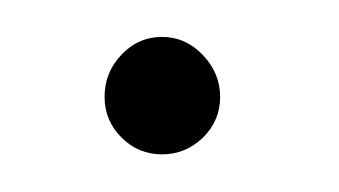

<svg xmlns="http://www.w3.org/2000/svg" viewBox="-20 -74 182 103"><path d="M36.1 -22Q36.1 -35.2 45.2 -44.7Q54.2 -54.2 66.9 -54.2Q79.6 -54.2 88.9 -44.4Q98.1 -34.7 98.1 -22Q98.1 -9.3 88.9 -0.2Q79.6 8.8 66.9 8.8Q54.2 8.8 45.2 -0.2Q36.1 -9.3 36.1 -22Z"/></svg>

Font: RawengulkSans
Style: Regular
Weight: 500
Designer: gluk (gluksza@wp.pl)
Foundry: gluk (gluksza@wp.pl)
Version: Version 0.94